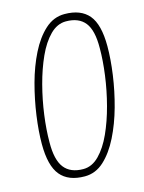

<svg xmlns="http://www.w3.org/2000/svg" viewBox="-111 -776 640 853"><g transform="rotate(-15 209.5 -350.0)"><path d="M172 10Q97 10 60.5 -34Q24 -78 24 -178Q24 -236 34 -307.5Q44 -379 63 -449.5Q82 -520 111.5 -579Q141 -638 180.5 -674Q220 -710 270 -710Q345 -710 381.5 -666.5Q418 -623 418 -523Q418 -464 408 -392.5Q398 -321 378.5 -250.5Q359 -180 329.5 -121Q300 -62 261 -26Q222 10 172 10ZM174 -23Q214 -23 247 -56.5Q280 -90 305 -145Q330 -200 347.5 -266.5Q365 -333 374 -400Q383 -467 383 -523Q384 -605 355.5 -641Q327 -677 268 -677Q228 -677 195 -644Q162 -611 137 -556Q112 -501 94.5 -434.5Q77 -368 68 -301Q59 -234 59 -177Q58 -96 86.5 -59.5Q115 -23 174 -23Z"/></g></svg>

Font: Georama SemiCondensed ExtraLight
Style: Italic
Weight: 200
Width: 4
Italic angle: -9°
Designer: Jean-Baptiste Levee
Foundry: Production Type
Version: Version 1.000